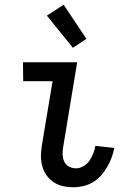

<svg xmlns="http://www.w3.org/2000/svg" viewBox="-20 -783 540 811"><path d="M290 8Q267 8 245 3Q223 -2 205 -14.5Q187 -27 175 -45Q163 -63 157.5 -85Q152 -107 153 -130Q154 -153 158 -176L202 -440H78L77 -520H306L247 -163Q244 -147 244.5 -131Q245 -115 251 -101Q257 -87 271 -79.5Q285 -72 301 -72Q317 -72 332.5 -81Q348 -90 358 -104.5Q368 -119 374 -135Q380 -151 383 -167L463 -158Q459 -138 451.5 -117.5Q444 -97 433 -78Q422 -59 407 -42Q392 -25 372.5 -13.5Q353 -2 332 3Q311 8 290 8ZM288 -581 178 -717 249 -763 345 -619Z"/></svg>

Font: Iosevka Medium
Style: Italic
Weight: 500
Italic angle: -9°
Monospace: yes
Designer: Belleve Invis
Foundry: Belleve Invis
Version: Version 32.5.0; ttfautohint (v1.8.4)